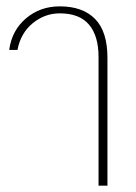

<svg xmlns="http://www.w3.org/2000/svg" viewBox="-20 -584 428 604"><path d="M290 -405Q290 -471 260 -506.5Q230 -542 168 -542Q121 -542 83 -511Q45 -480 35 -427H9Q17 -488 61.5 -526Q106 -564 168 -564Q240 -564 279 -524.5Q318 -485 318 -402V0H290Z"/></svg>

Font: Trirong Thin
Style: Regular
Weight: 250
Designer: Katatrad Team
Foundry: CadsonDemak
Version: Version 1.001